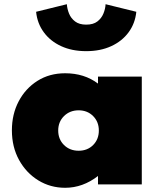

<svg xmlns="http://www.w3.org/2000/svg" viewBox="-20 -876 772 912"><path d="M289.5 16Q373 16 445.5 -40V0H653.5V-512H445.5V-479Q380.5 -528 289.5 -528Q215 -528 158 -492Q101 -456 68.8 -394.8Q36.5 -333.5 36.5 -257Q36.5 -178 70.5 -116.2Q104.5 -54.5 162 -19.2Q219.5 16 289.5 16ZM353.5 -160Q311.5 -160 284 -187.2Q256.5 -214.5 256.5 -256Q256.5 -297.5 284.2 -324.8Q312 -352 353.5 -352Q395 -352 422.2 -324.8Q449.5 -297.5 449.5 -256Q449.5 -214.5 422.5 -187.2Q395.5 -160 353.5 -160ZM389.5 -633Q457 -633 508.5 -656.8Q560 -680.5 591 -722.8Q622 -765 627.5 -820L481.5 -856Q480.5 -834 471.2 -811.5Q462 -789 442.5 -774Q423 -759 389.5 -759Q356.5 -759 336.8 -774Q317 -789 308 -811.5Q299 -834 297.5 -856L151.5 -820Q157 -765 188 -722.8Q219 -680.5 270.5 -656.8Q322 -633 389.5 -633Z"/></svg>

Font: Spartan Black
Style: Regular
Weight: 900
Designer: Matt Bailey, Mirko Velimirovic
Foundry: Matt Bailey
Version: Version 1.003; ttfautohint (v1.8.3)